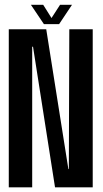

<svg xmlns="http://www.w3.org/2000/svg" viewBox="-20 -800 442 820"><path d="M17.5 0H117.5V-600.5H121L215 0H376V-675H276L274 -78H272L177.5 -675H17.5ZM167.5 -697H232.5L287.5 -779.5H236.5L200 -723L164.5 -779.5H112Z"/></svg>

Font: Anybody ExtraCondensed Medium
Style: Regular
Weight: 500
Width: 2
Version: Version 1.113;gftools[0.9.25]